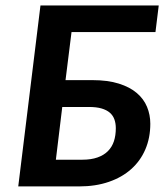

<svg xmlns="http://www.w3.org/2000/svg" viewBox="-20 -668 596 688"><path d="M537.1 -553.2H236.3L214.8 -380.9H310.5Q366.2 -380.9 405.8 -368.4Q445.3 -356 470.2 -334.7Q495.1 -313.5 506.8 -285.2Q518.6 -256.8 518.6 -224.6Q518.6 -174.3 501 -133.1Q483.4 -91.8 450.4 -62.3Q417.5 -32.7 370.1 -16.4Q322.8 0 263.2 0H45.4L125 -648.4H548.8ZM203.1 -284.7 180.2 -95.7H274.9Q306.6 -95.7 329.3 -103.8Q352.1 -111.8 366.7 -126.5Q381.3 -141.1 388.2 -161.9Q395 -182.6 395 -208.5Q395 -226.1 389.9 -240.2Q384.8 -254.4 373.5 -264.2Q362.3 -273.9 344 -279.3Q325.7 -284.7 298.8 -284.7Z"/></svg>

Font: Carlito
Style: Bold Italic
Weight: 700
Italic angle: -7°
Designer: Lukasz Dziedzic
Foundry: tyPoland Lukasz Dziedzic
Version: Version 1.104